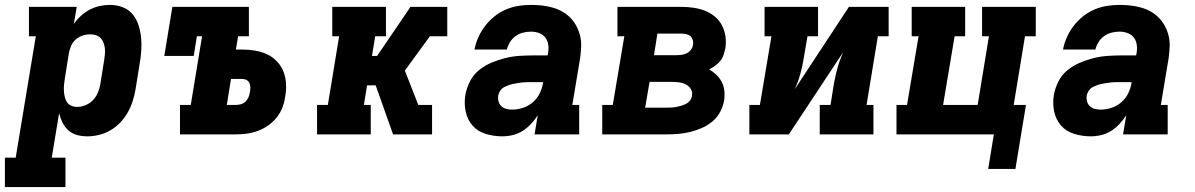

<svg xmlns="http://www.w3.org/2000/svg" viewBox="-53 -548 4873 783"><path d="M-33 215V95H11L93 -400H65V-520H260L248 -451Q261 -469 277.5 -484Q294 -499 313.5 -509Q333 -519 353.5 -523.5Q374 -528 395 -528Q423 -528 447.5 -518.5Q472 -509 488 -489.5Q504 -470 512 -445Q520 -420 522.5 -393.5Q525 -367 523 -339.5Q521 -312 516 -285L500 -185Q496 -161 488.5 -137Q481 -113 468.5 -90.5Q456 -68 438 -49Q420 -30 398 -17Q376 -4 351.5 2Q327 8 303 8Q281 8 261 2.5Q241 -3 226 -16.5Q211 -30 202 -48Q193 -66 188 -86L158 95H214V215ZM261 -112Q278 -112 295.5 -119Q313 -126 326 -139.5Q339 -153 346 -170Q353 -187 356 -204L372 -304Q374 -316 375 -328.5Q376 -341 374.5 -352.5Q373 -364 369 -374.5Q365 -385 357 -393Q349 -401 338 -404.5Q327 -408 315 -408Q299 -408 284 -403Q269 -398 256.5 -387.5Q244 -377 237.5 -362Q231 -347 228 -332L212 -232Q210 -219 208.5 -206Q207 -193 207.5 -180.5Q208 -168 210.5 -155.5Q213 -143 219 -133Q225 -123 236.5 -117.5Q248 -112 261 -112Z M681 0V-120H725L771 -400H750L737 -320H617L650 -520H962V-400H918L909 -346H935Q962 -346 988 -341.5Q1014 -337 1036.5 -326.5Q1059 -316 1076.5 -297.5Q1094 -279 1103 -256Q1112 -233 1113.5 -206.5Q1115 -180 1110 -154Q1107 -131 1098.5 -109Q1090 -87 1075 -68.5Q1060 -50 1040 -36Q1020 -22 998 -14Q976 -6 953.5 -3Q931 0 908 0ZM908 -120Q919 -120 929.5 -123Q940 -126 948 -133.5Q956 -141 960.5 -151.5Q965 -162 966 -172Q968 -181 968 -190.5Q968 -200 964.5 -208.5Q961 -217 953 -221.5Q945 -226 935 -226H889L872 -120Z M1240 0V-120H1284L1330 -400H1302V-520H1521V-400H1477L1464 -320H1485L1621 -520H1771V-400H1700L1598 -260L1653 -120H1709V0H1550L1479 -200H1444L1431 -120H1459V0Z M1995 8Q1961 8 1928 -2Q1895 -12 1874 -36Q1853 -60 1846 -93.5Q1839 -127 1845 -162Q1850 -189 1863.5 -216Q1877 -243 1900.5 -262Q1924 -281 1951.5 -292.5Q1979 -304 2007 -311Q2035 -318 2063 -320Q2091 -322 2119 -322H2180L2182 -330Q2185 -347 2183 -364Q2181 -381 2171.5 -394Q2162 -407 2146 -413Q2130 -419 2113 -419Q2097 -419 2080.5 -415Q2064 -411 2050 -401Q2036 -391 2027 -376.5Q2018 -362 2014 -346H1882Q1887 -372 1898 -396.5Q1909 -421 1925.5 -442.5Q1942 -464 1964 -481.5Q1986 -499 2011 -509.5Q2036 -520 2061.5 -524Q2087 -528 2113 -528Q2136 -528 2158 -525.5Q2180 -523 2201 -517Q2222 -511 2240.5 -500.5Q2259 -490 2273.5 -475Q2288 -460 2298 -441Q2308 -422 2313 -401Q2318 -380 2317 -357.5Q2316 -335 2313 -312L2281 -120H2309V0H2127L2140 -78Q2128 -59 2112.5 -42.5Q2097 -26 2078 -14Q2059 -2 2037.5 3Q2016 8 1995 8ZM2036 -101Q2058 -101 2080.5 -108.5Q2103 -116 2121 -132Q2139 -148 2149 -169.5Q2159 -191 2162 -213H2119Q2109 -213 2099 -213Q2089 -213 2079.5 -212Q2070 -211 2060 -209.5Q2050 -208 2040.5 -206Q2031 -204 2021 -200.5Q2011 -197 2002 -192Q1993 -187 1987 -178Q1981 -169 1979 -159Q1977 -147 1980 -135Q1983 -123 1991.5 -115Q2000 -107 2011.5 -104Q2023 -101 2036 -101Z M2403 0V-120H2446L2493 -400H2465V-520H2725Q2750 -520 2774.5 -516.5Q2799 -513 2821 -504.5Q2843 -496 2861.5 -481Q2880 -466 2891 -445Q2902 -424 2905.5 -399.5Q2909 -375 2905 -350Q2902 -337 2897.5 -323.5Q2893 -310 2884 -299Q2875 -288 2863 -279.5Q2851 -271 2839 -265Q2855 -256 2868.5 -243Q2882 -230 2890.5 -213.5Q2899 -197 2901 -177.5Q2903 -158 2900 -138Q2896 -115 2884 -92Q2872 -69 2852 -52.5Q2832 -36 2809 -26Q2786 -16 2762 -10Q2738 -4 2714 -2Q2690 0 2666 0ZM2614 -323H2706Q2716 -323 2727 -324.5Q2738 -326 2748 -331Q2758 -336 2765 -345.5Q2772 -355 2773 -365Q2775 -375 2772 -385Q2769 -395 2762 -401Q2755 -407 2745 -409Q2735 -411 2725 -411H2628ZM2578 -109H2666Q2676 -109 2686 -109.5Q2696 -110 2706 -112Q2716 -114 2726 -117Q2736 -120 2745.5 -125Q2755 -130 2761.5 -139Q2768 -148 2769 -158Q2772 -172 2764.5 -184.5Q2757 -197 2744.5 -203.5Q2732 -210 2717 -212Q2702 -214 2687 -214H2596Z M3003 0V-120H3046L3093 -400H3065V-520H3283V-400H3240L3225 -312Q3220 -279 3211 -247Q3202 -215 3188 -184L3409 -520H3571V-400H3527L3481 -120H3509V0H3290V-120H3334L3348 -208Q3354 -241 3363 -273Q3372 -305 3386 -336L3164 0Z M4088 141H3977L4000 0H3603V-120H3646L3693 -400H3665V-520H3883V-400H3840L3793 -120H3934L3980 -400H3952V-520H4171V-400H4127L4081 -120H4131Z M4395 8Q4361 8 4328 -2Q4295 -12 4274 -36Q4253 -60 4246 -93.5Q4239 -127 4245 -162Q4250 -189 4263.5 -216Q4277 -243 4300.5 -262Q4324 -281 4351.5 -292.5Q4379 -304 4407 -311Q4435 -318 4463 -320Q4491 -322 4519 -322H4580L4582 -330Q4585 -347 4583 -364Q4581 -381 4571.5 -394Q4562 -407 4546 -413Q4530 -419 4513 -419Q4497 -419 4480.5 -415Q4464 -411 4450 -401Q4436 -391 4427 -376.5Q4418 -362 4414 -346H4282Q4287 -372 4298 -396.5Q4309 -421 4325.5 -442.5Q4342 -464 4364 -481.5Q4386 -499 4411 -509.5Q4436 -520 4461.5 -524Q4487 -528 4513 -528Q4536 -528 4558 -525.5Q4580 -523 4601 -517Q4622 -511 4640.5 -500.5Q4659 -490 4673.5 -475Q4688 -460 4698 -441Q4708 -422 4713 -401Q4718 -380 4717 -357.5Q4716 -335 4713 -312L4681 -120H4709V0H4527L4540 -78Q4528 -59 4512.5 -42.5Q4497 -26 4478 -14Q4459 -2 4437.5 3Q4416 8 4395 8ZM4436 -101Q4458 -101 4480.5 -108.5Q4503 -116 4521 -132Q4539 -148 4549 -169.5Q4559 -191 4562 -213H4519Q4509 -213 4499 -213Q4489 -213 4479.5 -212Q4470 -211 4460 -209.5Q4450 -208 4440.5 -206Q4431 -204 4421 -200.5Q4411 -197 4402 -192Q4393 -187 4387 -178Q4381 -169 4379 -159Q4377 -147 4380 -135Q4383 -123 4391.5 -115Q4400 -107 4411.5 -104Q4423 -101 4436 -101Z"/></svg>

Font: Iosevka Etoile Heavy Oblique
Style: Regular
Weight: 900
Italic angle: -9°
Designer: Belleve Invis
Foundry: Belleve Invis
Version: Version 15.5.2; ttfautohint (v1.8.4)